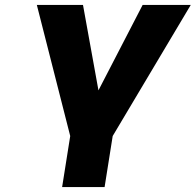

<svg xmlns="http://www.w3.org/2000/svg" viewBox="-20 -762 797 782"><path d="M266 -208 130 -742H318L381 -394L561 -742H757L439 -208L406 0H233Z"/></svg>

Font: Exo ExtraBold
Style: Italic
Weight: 800
Italic angle: -9°
Designer: Natanael Gama
Foundry: Natanael Gama
Version: Version 1.500; ttfautohint (v1.6)